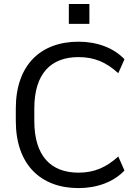

<svg xmlns="http://www.w3.org/2000/svg" viewBox="-20 -938 690 967"><path d="M375.5 -650.4C456.1 -650.4 515.6 -624 575.7 -569.3L606.9 -639.6C552.7 -696.8 469.7 -728 375.5 -728C184.6 -728 59.6 -610.4 59.6 -391.6V-329.1C59.6 -108.9 185.1 9.3 375.5 9.3C469.7 9.3 552.7 -22 606.9 -79.1L575.7 -149.9C515.6 -95.2 455.1 -68.4 375.5 -68.4C236.3 -68.4 152.8 -152.3 152.8 -329.1V-391.6C152.8 -567.4 236.3 -650.4 375.5 -650.4ZM430.2 -817.9V-918H326.7V-817.9Z"/></svg>

Font: Winston
Style: Regular
Weight: 400
Designer: Vernon Adams, Kim Jin-seong, David Berlow, Cristiano Sobral
Foundry: The Winston Project Authors
Version: Version 3.004